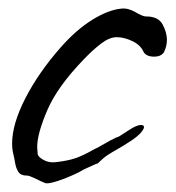

<svg xmlns="http://www.w3.org/2000/svg" viewBox="-20 -409 406 444"><path d="M88 15Q85 15 75.5 10.5Q66 6 56.5 1.5Q47 -3 42 -3H41Q28 -3 22.5 -11.5Q17 -20 15 -32Q13 -44 11 -52Q8 -64 8 -77Q8 -122 38.5 -181.5Q69 -241 120 -299Q156 -340 193 -363Q230 -386 260 -389Q276 -391 293 -381Q310 -371 317 -371H318Q346 -371 356 -352.5Q366 -334 366 -317Q366 -302 359 -288Q352 -278 337 -278Q318 -278 312 -289Q305 -305 286 -314Q267 -323 250 -323Q233 -323 213.5 -308Q194 -293 174 -272Q113 -209 89.5 -154.5Q66 -100 66 -69Q66 -65 66.5 -61.5Q67 -58 67 -55V-54Q67 -47 80 -39.5Q93 -32 109 -34Q136 -37 154 -43Q172 -49 200 -65Q201 -65 210 -70Q219 -75 228.5 -80.5Q238 -86 239 -86Q250 -92 251.5 -92Q253 -92 257 -94.5Q261 -97 278 -108Q296 -120 306 -120Q313 -120 313 -115Q313 -111 306.5 -103Q300 -95 284 -84Q264 -71 251.5 -64Q239 -57 229 -50.5Q219 -44 207 -32L206 -31Q204 -31 195.5 -27Q187 -23 179 -19.5Q171 -16 170 -15Q166 -12 149.5 -4.5Q133 3 115 9Q97 15 88 15Z"/></svg>

Font: Vujahday Script
Style: Regular
Weight: 400
Designer: Robert E. Leuschke
Foundry: Robert E. Leuschke
Version: Version 1.010; ttfautohint (v1.8.3)